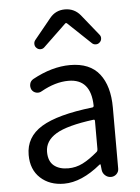

<svg xmlns="http://www.w3.org/2000/svg" viewBox="-57 -872 677 929"><g transform="rotate(-5 281.5 -407.0)"><path d="M216.8 12.7Q146.5 12.7 102.1 -28.3Q57.6 -69.3 57.6 -140.6Q57.6 -227.5 135.7 -275.4Q213.9 -323.2 384.8 -342.8Q391.6 -343.8 391.6 -351.6Q388.7 -481.4 280.3 -481.4Q216.8 -481.4 147.5 -442.4Q134.8 -434.6 120.6 -438Q106.4 -441.4 98.6 -454.1Q91.8 -467.8 95.2 -482.4Q98.6 -497.1 112.3 -504.9Q207 -556.6 294.9 -556.6Q390.6 -556.6 437 -497.6Q483.4 -438.5 483.4 -334V-37.1Q483.4 -21.5 472.2 -10.7Q460.9 0 445.3 0Q429.7 0 417.5 -10.7Q405.3 -21.5 403.3 -37.1L400.4 -63.5Q400.4 -65.4 398.9 -65.4Q397.5 -65.4 395.5 -64.5Q301.8 12.7 216.8 12.7ZM243.2 -59.6Q280.3 -59.6 313.5 -76.2Q346.7 -92.8 386.7 -127Q391.6 -131.8 391.6 -139.6V-276.4Q391.6 -284.2 384.8 -283.2Q255.9 -266.6 201.7 -233.9Q147.5 -201.2 147.5 -147.5Q147.5 -102.5 173.3 -81.1Q199.2 -59.6 243.2 -59.6ZM140.6 -653.3Q131.8 -661.1 131.8 -673.8Q131.8 -683.6 137.7 -691.4L219.7 -792Q248 -827.1 293.5 -827.1Q338.9 -827.1 368.2 -792L449.2 -691.4Q456.1 -683.6 456.1 -673.8Q456.1 -661.1 447.3 -653.3Q439.5 -645.5 428.2 -645.5Q417 -645.5 409.2 -653.3L296.9 -759.8Q294.9 -760.7 293 -760.7Q291 -760.7 290 -759.8L178.7 -653.3Q170.9 -645.5 159.7 -645.5Q148.4 -645.5 140.6 -653.3Z"/></g></svg>

Font: Gen Jyuu Gothic Regular
Style: Regular
Weight: 400
Designer: [Source Han Sans]
Ryoko NISHIZUKA  (kana & ideographs); Paul D. Hunt (Latin, Greek & Cyrillic); Wenlong ZHANG  (bopomofo
Version: Version 1.002.20150607